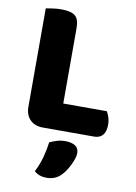

<svg xmlns="http://www.w3.org/2000/svg" viewBox="-95 -678 703 995"><g transform="rotate(10 256.5 -180.5)"><path d="M158 3Q115 3 90 -22Q65 -47 65 -90V-608Q77 -610 100 -613.5Q123 -617 146 -617Q196 -617 218 -600Q240 -583 240 -534V-138H469Q476 -127 482 -109Q488 -91 488 -70Q488 -33 472 -15Q456 3 428 3ZM299 223Q282 241 262.5 248.5Q243 256 220 256Q182 256 156 233Q177 191 187.5 151.5Q198 112 203 73Q219 65 240.5 58.5Q262 52 284 52Q316 52 336 64Q356 76 356 104Q356 116 350.5 132.5Q345 149 337 165.5Q329 182 319 197.5Q309 213 299 223Z"/></g></svg>

Font: Baloo Thambi 2 ExtraBold
Style: Regular
Weight: 800
Designer: Aadarsh Rajan and Ek Type
Foundry: Ek Type
Version: Version 1.640;hotconv 1.0.111;makeotfexe 2.5.65597; ttfautoh